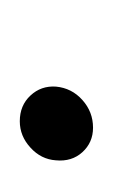

<svg xmlns="http://www.w3.org/2000/svg" viewBox="20 -397 114 194"><g transform="rotate(-90 77.0 -300.0)"><path d="M45 -263Q30 -263 20.2 -273.8Q10.5 -284.5 12 -300.5Q13 -315.5 24.8 -326.2Q36.5 -337 51.5 -337Q67.5 -337 77.5 -326.2Q87.5 -315.5 86.5 -300.5Q85 -284.5 73 -273.8Q61 -263 45 -263Z"/></g></svg>

Font: Urbanist Light
Style: Italic
Weight: 300
Italic angle: -8°
Designer: Corey Hu
Foundry: Corey Hu
Version: Version 1.330; ttfautohint (v1.8.4.7-5d5b)